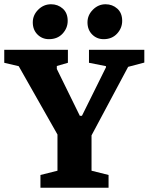

<svg xmlns="http://www.w3.org/2000/svg" viewBox="-38 -882 698 902"><path d="M152 0V-60L232 -80V-250L50 -571L-18 -587V-648H281V-587L229 -572V-558L337 -338H347L460 -566V-571L380 -587V-648H640V-588L564 -568L392 -246V-80L472 -60V0ZM449 -698Q417 -698 395 -720Q373 -742 373 -777Q373 -811 398.5 -836.5Q424 -862 458 -862Q490 -862 513 -841.5Q536 -821 536 -784Q536 -750 512 -724Q488 -698 449 -698ZM192 -698Q160 -698 138 -720Q116 -742 116 -777Q116 -811 141.5 -836.5Q167 -862 202 -862Q234 -862 257 -841.5Q280 -821 280 -784Q280 -750 256 -724Q232 -698 192 -698Z"/></svg>

Font: Faustina Light ExtraBold
Style: Regular
Weight: 800
Version: Version 1.200